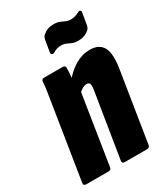

<svg xmlns="http://www.w3.org/2000/svg" viewBox="-171 -760 737 841"><g transform="rotate(-30 198.0 -339.5)"><path d="M208 0Q193 0 195 -14L248 -343Q251 -364 247.5 -372Q244 -380 232 -380Q223 -380 212.5 -374.5Q202 -369 191 -358L176 -419Q209 -461 245 -482Q281 -503 319 -503Q367 -503 385 -469.5Q403 -436 390 -360L335 -14Q333 0 321 0ZM13 0Q-2 0 0 -14L56 -368Q61 -401 66 -430.5Q71 -460 72 -484Q73 -497 86 -497H180Q193 -497 193 -484Q193 -468 191 -445Q189 -422 187 -403L196 -370L140 -14Q138 0 126 0ZM297 -562Q279 -562 267.5 -567Q256 -572 245.5 -577Q235 -582 220 -582Q210 -582 200.5 -579.5Q191 -577 179 -570Q171 -566 166.5 -569Q162 -572 163 -581L173 -640Q176 -653 183 -659Q196 -670 209 -674.5Q222 -679 239 -679Q257 -679 268.5 -674Q280 -669 291 -664Q302 -659 316 -659Q326 -659 335.5 -661.5Q345 -664 357 -670Q365 -675 370 -671.5Q375 -668 373 -660L363 -601Q360 -588 353 -582Q340 -571 327 -566.5Q314 -562 297 -562Z"/></g></svg>

Font: Sofia Sans Extra Condensed Black
Style: Italic
Weight: 900
Italic angle: -9°
Version: Version 4.100